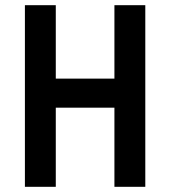

<svg xmlns="http://www.w3.org/2000/svg" viewBox="-20 -720 656 740"><path d="M76 0V-700H195V-417H421V-700H540V0H421V-305H195V0Z"/></svg>

Font: Overpass Mono
Style: Bold
Weight: 700
Monospace: yes
Designer: Delve Withrington, Dave Bailey
Foundry: Delve Fonts LLC
Version: Version 4.000